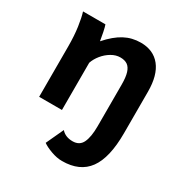

<svg xmlns="http://www.w3.org/2000/svg" viewBox="-171 -638 950 997"><g transform="rotate(30 304.0 -139.5)"><path d="M200.2 -407.7Q246.6 -460.4 291.3 -484.1Q335.9 -507.8 388.2 -507.8Q463.9 -507.8 505.4 -456.1Q546.9 -404.3 546.9 -305.2V-56.2Q546.9 90.3 496.3 159.9Q445.8 229.5 339.8 229.5Q308.6 229.5 273.2 216.6Q237.8 203.6 219.7 189.9L268.1 85.4Q292.5 113.3 335.9 113.3Q377.4 113.3 393.8 78.9Q410.2 44.4 410.2 -19.5V-268.6Q410.2 -313.5 402.1 -339.4Q394 -365.2 377.7 -376.7Q361.3 -388.2 334.5 -388.2Q307.6 -388.2 281.5 -372.8Q255.4 -357.4 235.8 -333.3Q216.3 -309.1 207.5 -283.2V0H70.8V-300.3Q70.8 -365.2 63.5 -416.3Q56.2 -467.3 46.4 -498H180.7Q185.5 -484.9 191.2 -457.3Q196.8 -429.7 200.2 -407.7Z"/></g></svg>

Font: Lesson One
Style: Bold
Weight: 700
Designer: But Ko, Victor Gaultney, Annie Olsen, Julie Remington, Don Collingsworth, Eric Hays, Becca Hirsbrunner
Version: Version 1.100